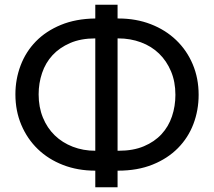

<svg xmlns="http://www.w3.org/2000/svg" viewBox="-20 -756 903 810"><path d="M476 -678H480Q554 -678 616 -654Q678 -630 723 -587Q768 -544 793 -485Q818 -426 818 -356Q818 -291 796 -233Q774 -175 730.5 -131Q687 -87 623.5 -61.5Q560 -36 478 -36H476V34H382V-36Q308 -36 246 -60Q184 -84 139.5 -127Q95 -170 70 -229Q45 -288 45 -358Q45 -422 67 -480Q89 -538 131.5 -581.5Q174 -625 237 -651Q300 -677 382 -678V-736H476ZM481 -120Q542 -120 587 -139Q632 -158 661.5 -190Q691 -222 705.5 -265Q720 -308 720 -356Q720 -411 701.5 -455Q683 -499 651 -530Q619 -561 574.5 -577.5Q530 -594 479 -594H476V-120ZM143 -358Q143 -304 161 -260Q179 -216 211 -185Q243 -154 287 -137Q331 -120 382 -120V-594Q321 -594 276 -574.5Q231 -555 201.5 -523Q172 -491 157.5 -448Q143 -405 143 -358Z"/></svg>

Font: Tilda Sans Medium
Style: Regular
Weight: 500
Designer: ParaType Ltd
Foundry: ParaType Ltd
Version: Version 1.009